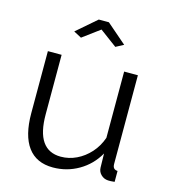

<svg xmlns="http://www.w3.org/2000/svg" viewBox="-110 -819 814 918"><g transform="rotate(15 297.0 -360.0)"><path d="M69.5 -214.6V-521.1H137.5V-226.6Q137.5 -137.8 168 -93.6Q198.5 -49.5 259.1 -49.5Q299.2 -49.5 336.4 -67.2Q373.6 -84.9 402.8 -117.3Q432 -149.7 447 -193.2V-521.1H515V-82.3Q515 -68.4 520.9 -61.5Q526.8 -54.6 539.5 -53.9V0Q527.1 1.4 520.2 1.6Q513.3 1.8 507.1 1.5Q486.5 0.4 472.1 -13.7Q457.6 -27.7 456.9 -47.8L455.5 -117.9Q421.5 -57.8 362.9 -23.9Q304.4 10 235.8 10Q153.8 10 111.7 -46.8Q69.5 -103.6 69.5 -214.6ZM166.9 -644.7 265.5 -730H315.4L414 -644.7L375.5 -624.2L290.5 -687.2L205.5 -624.2Z"/></g></svg>

Font: Raleway Thin
Style: Regular
Weight: 100
Designer: Matt McInerney, Pablo Impallari, Rodrigo Fuenzalida
Foundry: Matt McInerney, Pablo Impallari, Rodrigo Fuenzalida
Version: Version 4.026